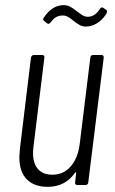

<svg xmlns="http://www.w3.org/2000/svg" viewBox="-20 -717 446 744"><path d="M341 -504H373Q382 -504 382 -494L322 -10Q322 -6 319 -3Q316 0 311 0H279Q275 0 272.5 -3Q270 -6 271 -10L275 -46Q276 -49 274.5 -49.5Q273 -50 271 -48Q233 7 165 7Q113 7 84 -22Q55 -51 55 -108Q55 -117 57 -139L100 -494Q101 -498 104 -501Q107 -504 111 -504H143Q148 -504 150.5 -501Q153 -498 152 -494L110 -151Q108 -133 108 -125Q108 -83 127.5 -61.5Q147 -40 183 -40Q226 -40 254 -72Q282 -104 289 -160L330 -494Q332 -504 341 -504ZM265 -636Q263 -638 254.5 -644.5Q246 -651 239 -654Q232 -657 224 -657Q210 -657 199 -651.5Q188 -646 176 -630Q168 -621 162 -627L151 -636Q144 -641 150 -649Q182 -697 226 -697Q241 -697 252 -691Q263 -685 277 -674Q282 -671 290 -664.5Q298 -658 305 -655Q312 -652 320 -652Q333 -652 344 -658.5Q355 -665 367 -682Q372 -692 381 -686L391 -679Q395 -677 395 -672Q395 -667 389 -659Q373 -636 352.5 -625Q332 -614 314 -614Q300 -614 289.5 -619.5Q279 -625 265 -636Z"/></svg>

Font: Barlow Condensed Light
Style: Italic
Weight: 300
Width: 3
Italic angle: -7°
Designer: Jeremy Tribby
Foundry: Tribby Type
Version: Version 1.408